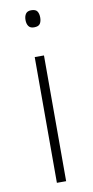

<svg xmlns="http://www.w3.org/2000/svg" viewBox="-84 -761 386 797"><g transform="rotate(-10 108.5 -362.0)"><path d="M108 -724Q127 -724 133.5 -714Q140 -704 140 -688Q140 -672 133.5 -662Q127 -652 108 -652Q92 -652 85 -662Q78 -672 78 -688Q78 -704 85 -714Q92 -724 108 -724ZM128 -530V0H89V-530Z"/></g></svg>

Font: Noto Sans Gujarati ExtraLight
Style: Regular
Weight: 200
Designer: Jelle Bosma - Monotype Design Team, Universal Thirst
Foundry: Monotype Imaging Inc.
Version: Version 2.106; ttfautohint (v1.8.4.7-5d5b)